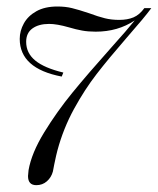

<svg xmlns="http://www.w3.org/2000/svg" viewBox="-20 -439 476 579"><path d="M436.3 -414.5Q417.7 -388.7 360.5 -323.4Q307.3 -262.1 271.4 -215.7Q235.5 -169.4 203.2 -110.5Q171 -51.6 153.2 14.5Q150 25.8 143.5 57.3L139.5 78.2Q134.7 96 121.4 107.7Q108.1 119.4 89.5 119.4Q64.5 119.4 64.5 91.9Q64.5 87.1 66.1 74.2Q75 22.6 113.3 -39.9Q151.6 -102.4 198.8 -160.1Q246 -217.7 313.7 -293.5Q364.5 -350 386.3 -377.4Q335.5 -343.5 268.5 -343.5Q246 -343.5 227.8 -346.8Q209.7 -350 187.9 -356.5Q151.6 -366.9 128.2 -366.9Q96.8 -366.9 77.8 -353.2Q58.9 -339.5 58.9 -312.9Q58.9 -279 86.3 -256.5Q113.7 -233.9 171 -220.2L166.1 -208.1Q39.5 -232.3 39.5 -321.8Q39.5 -346 52 -368.5Q64.5 -391.1 89.9 -405.2Q115.3 -419.4 153.2 -419.4Q177.4 -419.4 197.2 -414.5Q216.9 -409.7 248.4 -399.2Q276.6 -388.7 296.4 -383.9Q316.1 -379 339.5 -379Q364.5 -379 382.7 -386.7Q400.8 -394.4 415.3 -414.5Z"/></svg>

Font: Playfair Display SC
Style: Italic
Weight: 400
Italic angle: -14°
Designer: Claus Eggers Sørensen
Foundry: Claus Eggers Sørensen
Version: Version 1.202; ttfautohint (v1.6)